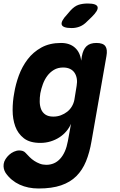

<svg xmlns="http://www.w3.org/2000/svg" viewBox="-67 -805 687 1095"><path d="M338 -99Q328 -76 311 -56Q294 -36 271.5 -21.5Q249 -7 221.5 1.5Q194 10 163 10Q103 10 69 -16.5Q35 -43 20 -84.5Q5 -126 5 -176.5Q5 -227 14 -274Q22 -324 40.5 -374.5Q59 -425 90.5 -466.5Q122 -508 169 -534Q216 -560 281 -560Q330 -560 360 -533.5Q390 -507 396 -459L400 -485Q407 -523 426.5 -541.5Q446 -560 483 -560Q521 -560 534 -541.5Q547 -523 540 -485L455 0Q444 65 423.5 115Q403 165 368.5 199.5Q334 234 281.5 252Q229 270 153 270Q123 270 96 264.5Q69 259 45 248Q21 237 1 220.5Q-19 204 -35 181Q-42 170 -45 157Q-48 144 -46 130Q-44 116 -35.5 102.5Q-27 89 -15 78Q-3 67 12.5 60Q28 53 43 53Q53 53 62.5 56Q72 59 79 67Q90 79 102 91Q114 103 128.5 112.5Q143 122 160 128.5Q177 135 197 135Q220 135 240 126.5Q260 118 276 100.5Q292 83 303 58Q314 33 320 0ZM237 -140Q260 -140 280 -147.5Q300 -155 316 -167.5Q332 -180 342.5 -197.5Q353 -215 357 -235L370 -315Q374 -337 371 -356Q368 -375 358.5 -389.5Q349 -404 332.5 -412Q316 -420 293 -420Q263 -420 240.5 -406.5Q218 -393 202.5 -372Q187 -351 177.5 -325Q168 -299 163 -273Q159 -248 159.5 -224.5Q160 -201 167.5 -182Q175 -163 192 -151.5Q209 -140 237 -140ZM342 -645Q291 -645 285 -664.5Q279 -684 317 -724L335 -745Q358 -770 381 -777.5Q404 -785 433 -785Q484 -785 489.5 -765.5Q495 -746 456 -708L430 -683Q411 -663 389 -654Q367 -645 342 -645Z"/></svg>

Font: Maple Mono NL ExtraBold
Style: Italic
Weight: 800
Italic angle: -10°
Monospace: yes
Designer: subframe7536
Version: Version 7.000